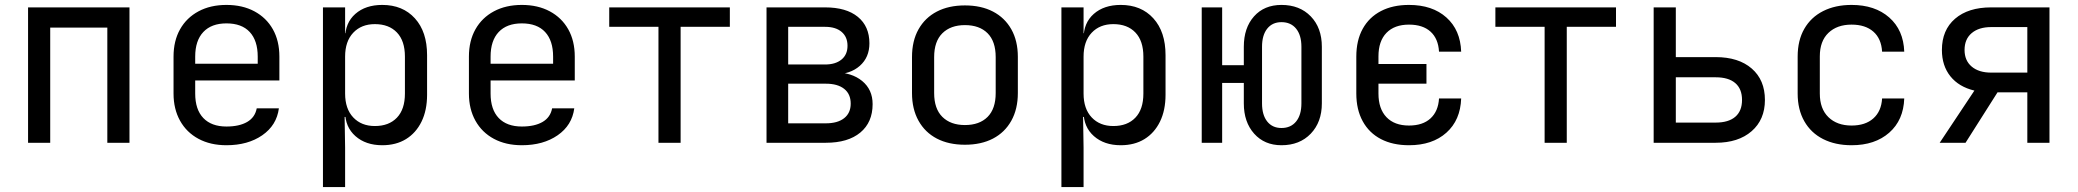

<svg xmlns="http://www.w3.org/2000/svg" viewBox="-20 -580 8440 780"><path d="M94 0V-550H506V0H416V-468H184V0Z M900 10Q835 10 786.5 -16Q738 -42 711.5 -89.5Q685 -137 685 -200V-350Q685 -414 711.5 -461Q738 -508 786.5 -534Q835 -560 900 -560Q965 -560 1013.5 -534Q1062 -508 1088.5 -461Q1115 -414 1115 -350V-253H773V-200Q773 -135 806 -100.5Q839 -66 900 -66Q952 -66 984 -84.5Q1016 -103 1023 -140H1113Q1104 -71 1045.5 -30.5Q987 10 900 10ZM1027 -313V-350Q1027 -415 994.5 -450Q962 -485 900 -485Q839 -485 806 -450Q773 -415 773 -350V-321H1034Z M1292 180V-550H1382V-445H1400L1382 -424Q1382 -487 1423.5 -523.5Q1465 -560 1533 -560Q1616 -560 1665.5 -505.5Q1715 -451 1715 -356V-195Q1715 -132 1692.5 -86Q1670 -40 1629.5 -15Q1589 10 1533 10Q1466 10 1424 -27Q1382 -64 1382 -126L1400 -105H1380L1382 20V180ZM1503 -68Q1560 -68 1592.5 -102Q1625 -136 1625 -200V-350Q1625 -414 1592.5 -448Q1560 -482 1503 -482Q1448 -482 1415 -447Q1382 -412 1382 -350V-200Q1382 -138 1415 -103Q1448 -68 1503 -68Z M2100 10Q2035 10 1986.5 -16Q1938 -42 1911.5 -89.5Q1885 -137 1885 -200V-350Q1885 -414 1911.5 -461Q1938 -508 1986.5 -534Q2035 -560 2100 -560Q2165 -560 2213.5 -534Q2262 -508 2288.5 -461Q2315 -414 2315 -350V-253H1973V-200Q1973 -135 2006 -100.5Q2039 -66 2100 -66Q2152 -66 2184 -84.5Q2216 -103 2223 -140H2313Q2304 -71 2245.5 -30.5Q2187 10 2100 10ZM2227 -313V-350Q2227 -415 2194.5 -450Q2162 -485 2100 -485Q2039 -485 2006 -450Q1973 -415 1973 -350V-321H2234Z M2655 0V-471H2455V-550H2945V-471H2745V0Z M3094 0V-550H3332Q3418 -550 3465 -511.5Q3512 -473 3512 -404Q3512 -347 3473 -312.5Q3434 -278 3370 -278V-286Q3440 -286 3482.5 -251Q3525 -216 3525 -157Q3525 -83 3475 -41.5Q3425 0 3335 0ZM3182 -79H3335Q3383 -79 3409.5 -100Q3436 -121 3436 -159Q3436 -198 3409.5 -219Q3383 -240 3335 -240H3182ZM3182 -318H3332Q3374 -318 3398.5 -338Q3423 -358 3423 -394Q3423 -430 3399 -450.5Q3375 -471 3332 -471H3182Z M3900 8Q3834 8 3786 -17Q3738 -42 3711.5 -89.5Q3685 -137 3685 -202V-348Q3685 -414 3711.5 -461Q3738 -508 3786 -533Q3834 -558 3900 -558Q3966 -558 4014 -533Q4062 -508 4088.5 -461Q4115 -414 4115 -349V-202Q4115 -137 4088.5 -89.5Q4062 -42 4014 -17Q3966 8 3900 8ZM3900 -72Q3959 -72 3992 -105Q4025 -138 4025 -202V-348Q4025 -412 3992 -445Q3959 -478 3900 -478Q3842 -478 3808.5 -445Q3775 -412 3775 -348V-202Q3775 -138 3808.5 -105Q3842 -72 3900 -72Z M4292 180V-550H4382V-445H4400L4382 -424Q4382 -487 4423.5 -523.5Q4465 -560 4533 -560Q4616 -560 4665.5 -505.5Q4715 -451 4715 -356V-195Q4715 -132 4692.5 -86Q4670 -40 4629.5 -15Q4589 10 4533 10Q4466 10 4424 -27Q4382 -64 4382 -126L4400 -105H4380L4382 20V180ZM4503 -68Q4560 -68 4592.5 -102Q4625 -136 4625 -200V-350Q4625 -414 4592.5 -448Q4560 -482 4503 -482Q4448 -482 4415 -447Q4382 -412 4382 -350V-200Q4382 -138 4415 -103Q4448 -68 4503 -68Z M5186 10Q5117 10 5075 -37Q5033 -84 5033 -160V-243H4945V0H4862V-550H4945V-315H5033V-390Q5033 -467 5074.5 -513.5Q5116 -560 5186 -560Q5260 -560 5305 -513.5Q5350 -467 5350 -390V-160Q5350 -84 5305 -37Q5260 10 5186 10ZM5186 -60Q5224 -60 5245.5 -86.5Q5267 -113 5267 -160V-390Q5267 -437 5245.5 -463.5Q5224 -490 5186 -490Q5149 -490 5128 -463.5Q5107 -437 5107 -390V-160Q5107 -113 5128 -86.5Q5149 -60 5186 -60Z M5704 10Q5638 10 5590 -15Q5542 -40 5516 -87.5Q5490 -135 5490 -200V-350Q5490 -416 5516 -463Q5542 -510 5590 -535Q5638 -560 5704 -560Q5799 -560 5856 -509Q5913 -458 5916 -370H5826Q5823 -423 5791.5 -451.5Q5760 -480 5704 -480Q5645 -480 5612.5 -446.5Q5580 -413 5580 -351V-320H5775V-240H5580V-200Q5580 -138 5612.5 -104Q5645 -70 5704 -70Q5760 -70 5791.5 -99Q5823 -128 5826 -180H5916Q5913 -92 5856 -41Q5799 10 5704 10Z M6255 0V-471H6055V-550H6545V-471H6345V0Z M6698 0V-550H6788V-348H6950Q7043 -348 7096.5 -301.5Q7150 -255 7150 -174Q7150 -94 7096 -47Q7042 0 6950 0ZM6788 -82H6950Q7002 -82 7029.5 -105.5Q7057 -129 7057 -174Q7057 -219 7029.5 -242.5Q7002 -266 6950 -266H6788Z M7502 10Q7436 10 7386.5 -15Q7337 -40 7310 -87.5Q7283 -135 7283 -200V-350Q7283 -416 7310 -463Q7337 -510 7386.5 -535Q7436 -560 7502 -560Q7597 -560 7655 -509Q7713 -458 7716 -370H7626Q7623 -423 7590.5 -451.5Q7558 -480 7502 -480Q7443 -480 7408 -446.5Q7373 -413 7373 -351V-200Q7373 -138 7408 -104Q7443 -70 7502 -70Q7558 -70 7590.5 -99Q7623 -128 7626 -180H7716Q7713 -92 7655 -41Q7597 10 7502 10Z M7860 0 8001 -212Q7938 -227 7903.5 -270Q7869 -313 7869 -377Q7869 -458 7922.5 -504Q7976 -550 8069 -550H8306V0H8216V-205H8095L7965 0ZM8069 -285H8216V-470H8069Q8019 -470 7990 -445.5Q7961 -421 7961 -377Q7961 -334 7990 -309.5Q8019 -285 8069 -285Z"/></svg>

Font: JetBrains Mono Zero
Style: Regular-Zero
Weight: 400
Designer: Philipp Nurullin, Konstantin Bulenkov
Foundry: JetBrains
Version: Version 2.211